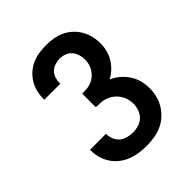

<svg xmlns="http://www.w3.org/2000/svg" viewBox="-206 -873 1012 1012"><g transform="rotate(-45 300.0 -367.5)"><path d="M303 8Q275 8 247.5 4Q220 0 194 -10Q168 -20 145.5 -37.5Q123 -55 107.5 -78.5Q92 -102 84.5 -129Q77 -156 77 -184V-189H196V-187Q196 -167 204 -147.5Q212 -128 227.5 -115.5Q243 -103 263 -98Q283 -93 303 -93Q324 -93 345 -99.5Q366 -106 381 -121Q396 -136 403.5 -157Q411 -178 411 -199Q411 -218 405.5 -236.5Q400 -255 389.5 -270.5Q379 -286 364 -298Q349 -310 331.5 -316.5Q314 -323 295 -324.5Q276 -326 257 -326V-427Q275 -427 292 -428.5Q309 -430 325 -436.5Q341 -443 354 -454Q367 -465 376.5 -479.5Q386 -494 390.5 -510.5Q395 -527 395 -545Q395 -563 389 -582Q383 -601 370.5 -615Q358 -629 340 -635.5Q322 -642 303 -642Q285 -642 267 -636Q249 -630 236 -617Q223 -604 217.5 -586Q212 -568 212 -549V-546H93V-553Q93 -580 99.5 -606Q106 -632 120 -655Q134 -678 154 -695.5Q174 -713 198.5 -724Q223 -735 249.5 -739Q276 -743 303 -743Q330 -743 357 -738.5Q384 -734 408.5 -722.5Q433 -711 453 -692.5Q473 -674 486.5 -650.5Q500 -627 506.5 -600.5Q513 -574 513 -547Q513 -521 506.5 -495.5Q500 -470 486.5 -448Q473 -426 454 -408Q435 -390 412 -378Q438 -367 460 -348.5Q482 -330 498 -306Q514 -282 521.5 -254Q529 -226 529 -197Q529 -168 522 -140Q515 -112 500 -87.5Q485 -63 463 -43.5Q441 -24 415 -12.5Q389 -1 360.5 3.5Q332 8 303 8Z"/></g></svg>

Font: Iosevka HT Extended
Style: Bold
Weight: 700
Width: 7
Monospace: yes
Designer: Belleve Invis
Foundry: Belleve Invis
Version: Version 32.3.0; ttfautohint (v1.8.4)